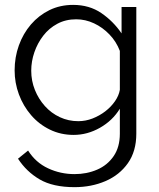

<svg xmlns="http://www.w3.org/2000/svg" viewBox="-20 -550 658 793"><path d="M284 7.2Q230.7 7.2 185.8 -14.8Q140.8 -36.7 108.4 -74.5Q75.9 -112.3 58.1 -160.1Q40.4 -208 40.4 -259.4Q40.4 -313.5 57.9 -362.4Q75.4 -411.2 107.7 -448.9Q140.1 -486.5 184.2 -508.2Q228.4 -529.8 282.1 -529.8Q348.8 -529.8 398.4 -496.1Q447.9 -462.3 482.1 -412.1V-521.1H543V2.2Q543 74.5 508.4 123.7Q473.8 172.9 415.6 198Q357.5 223 287.9 223Q198.7 223 143.9 191Q89.1 158.9 54.4 105.4L96 71.8Q127.3 121.4 178.6 145.2Q229.8 169.1 287.9 169.1Q338.5 169.1 381.1 150.7Q423.7 132.4 449.3 95Q475 57.7 475 2.2V-100.9Q444.8 -51.8 392.9 -22.3Q340.9 7.2 284 7.2ZM303.1 -49.5Q333.7 -49.5 362.4 -60.7Q391 -71.9 415.1 -90.4Q439.1 -109 455 -132.1Q470.9 -155.1 475 -178.9V-339.8Q460.4 -378.1 432.2 -407.5Q404 -437 368.4 -453.6Q332.7 -470.3 294.8 -470.3Q251.2 -470.3 216.8 -451.8Q182.3 -433.4 158.6 -402.5Q134.8 -371.7 121.9 -334Q109 -296.4 109 -258Q109 -216.1 124.1 -178.6Q139.1 -141.2 165.5 -111.8Q191.8 -82.5 227.3 -66Q262.8 -49.5 303.1 -49.5Z"/></svg>

Font: Raleway Thin
Style: Regular
Weight: 100
Designer: Matt McInerney, Pablo Impallari, Rodrigo Fuenzalida
Foundry: Matt McInerney, Pablo Impallari, Rodrigo Fuenzalida
Version: Version 4.026